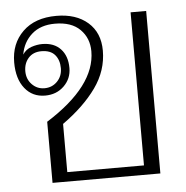

<svg xmlns="http://www.w3.org/2000/svg" viewBox="-45 -607 630 651"><g transform="rotate(-5 270.0 -281.5)"><path d="M108 -208Q278 -315 278 -433Q278 -478 248.5 -507.5Q219 -537 163 -537Q114 -537 84 -510.5Q54 -484 47 -442Q58 -459 77 -465.5Q96 -472 114 -472Q154 -472 176.5 -448Q199 -424 199 -383Q199 -347 173.5 -322Q148 -297 109 -297Q66 -297 40 -329.5Q14 -362 14 -418Q14 -482 55.5 -522.5Q97 -563 170 -563Q237 -563 277 -528Q317 -493 317 -432Q317 -364 275.5 -306Q234 -248 161 -196V-32H422V-553H475V0H108ZM170 -385Q170 -413 155 -430.5Q140 -448 109 -448Q81 -448 65 -430Q49 -412 49 -385Q49 -358 66.5 -340Q84 -322 109 -322Q135 -322 152.5 -340Q170 -358 170 -385Z"/></g></svg>

Font: Taviraj ExtraLight
Style: Regular
Weight: 275
Designer: Katatrad Team
Foundry: CadsonDemak
Version: Version 1.001